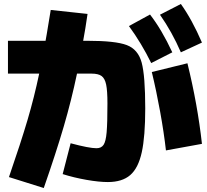

<svg xmlns="http://www.w3.org/2000/svg" viewBox="-20 -865 1040 965"><path d="M177 -495H20V-660H209L215 -694L235 -815L420 -795Q409 -718 398 -660H420Q560 -660 617 -638.5Q674 -617 692 -550.5Q710 -484 710 -320Q710 -179 692.5 -99.5Q675 -20 634.5 15Q594 50 522 50Q478 50 415 39Q352 28 295 10L335 -145Q428 -120 465 -120Q489 -120 500.5 -137Q512 -154 516 -200.5Q520 -247 520 -345Q520 -409 513.5 -440Q507 -471 490.5 -483Q474 -495 440 -495H367Q339 -361 300.5 -229.5Q262 -98 200 80L25 25Q85 -149 118.5 -262.5Q152 -376 177 -495ZM734 -792Q793 -716 846 -602L740 -548Q691 -648 628 -734ZM922 -547Q973 -340 995 -142L814 -109Q804 -198 785 -303Q766 -408 743 -503ZM889 -845Q945 -767 995 -651L889 -602Q845 -704 784 -791Z"/></svg>

Font: Enso Black
Style: Regular
Weight: 900
Designer: Coji Morishita
Foundry: UNDERFOREST DESIGN
Version: Version 1.000